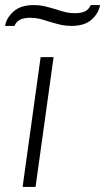

<svg xmlns="http://www.w3.org/2000/svg" viewBox="-31 -736 414 756"><path d="M180 -511 109 0H58L129 -511ZM250 -634Q228 -634 210 -638Q192 -642 162 -651Q138 -659 122 -662.5Q106 -666 88 -666Q63 -666 48 -658.5Q33 -651 26 -634H-11Q-6 -665 22 -690.5Q50 -716 102 -716Q124 -716 142 -712Q160 -708 190 -699Q214 -691 230 -687.5Q246 -684 264 -684Q289 -684 304 -691.5Q319 -699 326 -716H363Q358 -685 330.5 -659.5Q303 -634 250 -634Z"/></svg>

Font: Chivo Thin Italic
Style: Regular
Weight: 100
Italic angle: -8.05°
Designer: Hector Gatti
Foundry: Omnibus-Type
Version: Version 1.007